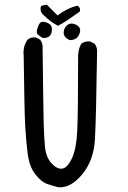

<svg xmlns="http://www.w3.org/2000/svg" viewBox="-20 -797 540 811"><path d="M227 -6Q202 -12 178 -20.5Q154 -29 129 -61Q104 -93 97 -147.5Q90 -202 86.5 -263.5Q83 -325 80 -563Q76 -600 96 -629Q110 -641 131 -639L150 -629Q162 -612 160 -591Q163 -332 164.5 -276Q166 -220 170 -177Q174 -134 196.5 -108.5Q219 -83 241 -84.5Q263 -86 282.5 -125.5Q302 -165 306 -240Q310 -315 310 -548Q308 -585 323 -612Q339 -624 360 -622L380 -612Q392 -596 390 -575Q386 -296 381 -208Q376 -120 327.5 -61Q279 -2 227 -6ZM271 -629Q248 -641 249 -660.5Q250 -680 265 -691.5Q280 -703 301.5 -692.5Q323 -682 317.5 -660.5Q312 -639 296.5 -632Q281 -625 271 -629ZM160 -637Q146 -645 139.5 -651.5Q133 -658 137 -673.5Q141 -689 147.5 -698Q154 -707 167.5 -704.5Q181 -702 191 -694Q201 -686 199 -667Q197 -648 185 -641.5Q173 -635 160 -637ZM225 -688Q194 -704 168 -730Q148 -744 152 -768L156 -773L178 -777L223 -732Q264 -763 308 -773Q322 -763 317 -748Q294 -732 271 -716Q248 -700 225 -688Z"/></svg>

Font: NaniFont Regular
Style: Regular
Weight: 400
Designer: Nanigashitei
Version: Version 1.036